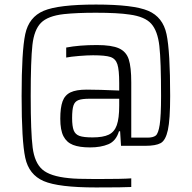

<svg xmlns="http://www.w3.org/2000/svg" viewBox="-20 -716 844 844"><path d="M75 -294Q75 -491 91 -566Q107 -641 172 -668.5Q237 -696 402 -696Q567 -696 631.5 -668.5Q696 -641 712 -566Q728 -491 728 -294Q728 -190 718 -144.5Q708 -99 686.5 -87Q665 -75 618 -75H512L508 -139H503Q490 -96 456.5 -82Q423 -68 376 -68Q329 -68 301 -79Q273 -90 259 -117Q245 -144 245 -194Q245 -243 255 -270.5Q265 -298 290 -310Q315 -322 361 -322Q412 -322 504 -318V-351Q504 -409 496 -433.5Q488 -458 465.5 -465.5Q443 -473 389 -473Q364 -473 327.5 -470Q291 -467 271 -463V-507Q328 -518 406 -518Q471 -518 503 -503.5Q535 -489 546 -455Q557 -421 557 -354V-111H628Q653 -111 664.5 -120Q676 -129 682 -167.5Q688 -206 688 -294Q688 -448 680.5 -514Q673 -580 645 -611.5Q617 -643 550 -652Q498 -660 401 -660Q318 -660 261 -654Q190 -646 160 -615.5Q130 -585 122.5 -518.5Q115 -452 115 -294Q115 -134 123.5 -67.5Q132 -1 166 29Q200 59 282 67Q314 71 402 71Q521 71 557 68V106Q526 108 402 108Q237 108 172 80Q107 52 91 -22.5Q75 -97 75 -294ZM504 -251V-282H374Q341 -282 325 -276Q309 -270 303 -252.5Q297 -235 297 -197Q297 -161 304 -143Q311 -125 329.5 -118.5Q348 -112 387 -112Q433 -112 458 -124Q483 -136 493.5 -166Q504 -196 504 -251Z"/></svg>

Font: Saira SemiCondensed Light
Style: Regular
Weight: 300
Width: 4
Designer: Hector Gatti with collaboration of the Omnibus-Type team
Foundry: Omnibus-Type
Version: Version 0.072; ttfautohint (v1.8)